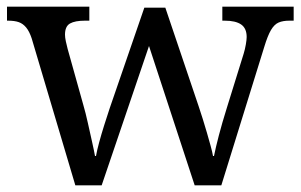

<svg xmlns="http://www.w3.org/2000/svg" viewBox="-20 -556 902 576"><path d="M75 -441Q68 -462 58.5 -473.5Q49 -485 36.5 -489.5Q24 -494 4 -494H1V-536H248V-494H235Q205 -494 190 -485.5Q175 -477 175 -452Q175 -444 177.5 -432Q180 -420 183 -409L230 -241Q237 -217 243.5 -187.5Q250 -158 256 -131.5Q262 -105 265 -88H268Q271 -105 277.5 -129Q284 -153 292.5 -180Q301 -207 309 -231L413 -533H476L576 -237Q582 -219 588.5 -198.5Q595 -178 601 -157Q607 -136 612 -118Q617 -100 619 -88H622Q627 -113 636.5 -149.5Q646 -186 661 -234L711 -395Q715 -408 717.5 -422.5Q720 -437 720 -445Q720 -471 703.5 -482.5Q687 -494 654 -494H647V-536H861V-494H848Q829 -494 816 -488.5Q803 -483 793 -466Q783 -449 773 -416L644 0H564L427 -418L285 0H206Z"/></svg>

Font: Noto Serif Gurmukhi
Style: Regular
Weight: 400
Designer: Vaibhav Singh and the Monotype Design Team
Foundry: Monotype Imaging Inc.
Version: Version 2.003